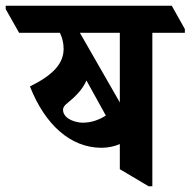

<svg xmlns="http://www.w3.org/2000/svg" viewBox="-77 -645 668 673"><path d="M279 -127C303 -127 324 -132 343 -140V-52L444 8H457V-530H571V-543L525 -625H-57V-613L-10 -530H133C141 -513 146 -495 146 -474C146 -422 109 -382 28 -342C81 -207 171 -127 279 -127ZM203 -530H343V-286ZM163 -229C151 -237 144 -248 144 -260C144 -269 149 -276 162 -286C195 -313 215 -337 226 -363L294 -240C269 -224 242 -215 214 -215C194 -215 176 -221 163 -229Z"/></svg>

Font: Noto Serif Devanagari Condensed
Style: Bold
Weight: 700
Width: 3
Designer: Universal Thirst, Indian Type Foundry and the Monotype Design Team
Foundry: Monotype Imaging Inc.
Version: Version 2.004